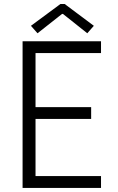

<svg xmlns="http://www.w3.org/2000/svg" viewBox="-20 -922 578 942"><path d="M90.8 -719.7H475.6V-661.6H154.3V-396.5H427.2V-338.4H154.3V-58.1H475.6V0H90.8ZM131.8 -795.4 276.4 -902.3H297.4L440.4 -795.4L408.2 -758.8L289.1 -853.5H284.2L164.1 -758.8Z"/></svg>

Font: Reddit Sans Light
Style: Regular
Weight: 300
Designer: Stephen Hutchings
Foundry: Reddit
Version: Version 1.013